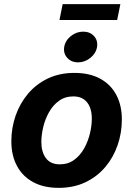

<svg xmlns="http://www.w3.org/2000/svg" viewBox="-20 -910 654 941"><path d="M267.8 10.7Q194 10.7 142.2 -17.6Q90.3 -45.8 63 -97.2Q35.6 -148.5 35.6 -217.2Q35.6 -283 56.5 -343.2Q77.5 -403.4 117.4 -450.7Q157.3 -498 214.6 -525.4Q272 -552.7 345.1 -552.7Q418.6 -552.7 470.6 -524.6Q522.5 -496.5 549.9 -445.1Q577.2 -393.8 577.2 -324.6Q577.2 -258.7 556.4 -198.5Q535.7 -138.2 495.7 -91.1Q455.7 -43.9 398.3 -16.6Q341 10.7 267.8 10.7ZM272.9 -104.6Q313.8 -104.6 343.5 -126.5Q373.3 -148.3 392.4 -182.7Q411.6 -217.1 420.8 -256Q430 -294.9 430 -328.7Q430 -361.5 420 -385.9Q410 -410.3 390.1 -423.9Q370.2 -437.5 339.7 -437.5Q298.9 -437.5 269.1 -415.9Q239.3 -394.3 220.2 -360.1Q201 -325.8 191.8 -287.1Q182.6 -248.3 182.6 -214Q182.6 -165.1 205.1 -134.9Q227.6 -104.6 272.9 -104.6ZM362.6 -604.4Q329.5 -604.4 309.6 -626.5Q289.7 -648.6 294.7 -679.7Q299.9 -711.2 327.2 -733.1Q354.6 -754.9 387.6 -754.9Q420.9 -754.9 440.8 -733.1Q460.7 -711.2 455.5 -679.7Q450.5 -648.6 423.2 -626.5Q395.9 -604.4 362.6 -604.4ZM569.9 -889.9 554.2 -812.1H271.5L287.2 -889.9Z"/></svg>

Font: Inter Variable
Style: Italic
Weight: 400
Italic angle: -9.39999°
Designer: Rasmus Andersson
Foundry: rsms
Version: Version 4.001;git-9221beed3